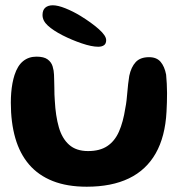

<svg xmlns="http://www.w3.org/2000/svg" viewBox="-20 -673 704 727"><path d="M308.5 34Q234 34 179.8 12.5Q125.5 -9 90.2 -50Q55 -91 38 -150Q21 -209 21 -284.5Q21 -303.5 22.5 -322Q24 -340.5 27.2 -357.8Q30.5 -375 35 -389Q46.5 -424.5 67.5 -441.5Q88.5 -458.5 118 -458.5Q146.5 -458.5 160.5 -448Q174.5 -437.5 179.2 -421.8Q184 -406 184.5 -390.5Q185 -380 185.2 -367.2Q185.5 -354.5 185.8 -341Q186 -327.5 186.2 -315Q186.5 -302.5 187.5 -292Q190.5 -234 202.8 -191.2Q215 -148.5 241.8 -124.8Q268.5 -101 313.5 -101Q358 -101 386.2 -119.8Q414.5 -138.5 430.5 -174.8Q446.5 -211 454.5 -263.5Q457.5 -278 459.2 -293.2Q461 -308.5 462.2 -324Q463.5 -339.5 465.2 -355Q467 -370.5 469.5 -386Q476.5 -419 493.8 -437.8Q511 -456.5 544.5 -456.5Q573 -456.5 588 -439Q603 -421.5 609 -390.5Q610.5 -373.5 611.5 -356Q612.5 -338.5 612.5 -320.8Q612.5 -303 612 -285.2Q611.5 -267.5 610.5 -250Q605.5 -155.5 569.5 -92.2Q533.5 -29 468 2.5Q402.5 34 308.5 34ZM352 -496Q327 -496 289.5 -508.8Q252 -521.5 216.5 -539.5Q181.5 -557.5 161.2 -576Q141 -594.5 141 -616Q141 -635 151.5 -644Q162 -653 180 -653Q199 -653 227.8 -641.5Q256.5 -630 284.5 -613Q326 -587.5 354 -562.8Q382 -538 382 -521Q382 -507.5 373.8 -501.8Q365.5 -496 352 -496Z"/></svg>

Font: Gluten Medium
Style: Regular
Weight: 500
Designer: Tyler Finck
Foundry: Etcetera Type Company
Version: Version 1.300